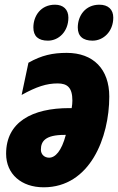

<svg xmlns="http://www.w3.org/2000/svg" viewBox="-20 -787 502 817"><path d="M374 -614C420 -614 462 -653 462 -712C462 -747 440 -767 403 -767C343 -767 311 -720 311 -670C311 -633 333 -614 374 -614ZM184 -614C230 -614 271 -653 271 -712C271 -747 249 -767 214 -767C154 -767 122 -720 122 -670C122 -633 143 -614 184 -614ZM166 10C363 10 445 -202 445 -376C445 -493 377 -562 264 -562C205 -562 157 -552 101 -520L72 -383C135 -418 178 -432 225 -432C266 -432 288 -415 288 -359C288 -350 287 -338 285 -327H275C117 -327 6 -268 6 -133C6 -46 71 10 166 10ZM189 -116C169 -116 154 -130 154 -150C154 -186 173 -213 254 -213H260C242 -144 215 -116 189 -116Z"/></svg>

Font: Noto Sans UI Condensed Black
Style: Italic
Weight: 900
Width: 3
Italic angle: -192°
Designer: Monotype Design Team
Foundry: Monotype Imaging Inc.
Version: Version 1.901